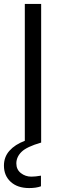

<svg xmlns="http://www.w3.org/2000/svg" viewBox="-38 -724 317 975"><path d="M171 0Q98 21 71.5 47Q45 73 45 106Q45 137 68 155Q91 173 121 173Q142 173 170 168V222Q146 231 110 231Q51 231 16.5 199.5Q-18 168 -18 117Q-18 73 10 41.5Q38 10 88 -9V-704H171Z"/></svg>

Font: CBA Beacon Sans
Style: Regular
Weight: 400
Designer: Wei Huang
Foundry: Wei Huang
Version: Version 1.002